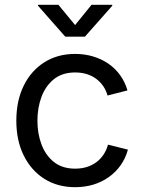

<svg xmlns="http://www.w3.org/2000/svg" viewBox="-20 -777 606 809"><path d="M296.4 11.7Q222.7 11.7 167 -23.4Q111.3 -58.6 80.1 -121.6Q48.8 -184.6 48.8 -268.1Q48.8 -353 80.1 -416.3Q111.3 -479.5 167 -514.6Q222.7 -549.8 296.4 -549.8Q336.4 -549.8 371.8 -539.3Q407.2 -528.8 436.3 -509Q465.3 -489.3 486.1 -460.4Q506.8 -431.6 517.1 -396L433.1 -374.5Q427.2 -396 415.3 -413.6Q403.3 -431.2 386 -444.3Q368.7 -457.5 346.2 -464.6Q323.7 -471.7 296.4 -471.7Q242.7 -471.7 207.5 -443.6Q172.4 -415.5 155 -369.4Q137.7 -323.2 137.7 -268.1Q137.7 -213.9 155 -168Q172.4 -122.1 207.5 -94.2Q242.7 -66.4 296.4 -66.4Q324.2 -66.4 346.9 -73.7Q369.6 -81.1 387.2 -94.5Q404.8 -107.9 417 -126.7Q429.2 -145.5 435.1 -167.5L519 -146.5Q508.8 -109.4 488 -80.3Q467.3 -51.3 438 -30.5Q408.7 -9.8 372.8 1Q336.9 11.7 296.4 11.7ZM226.1 -756.8 296.4 -671.4 365.7 -756.8H453.1V-752.9L337.9 -622.6H254.9L140.1 -752.9V-756.8Z"/></svg>

Font: Inter 16pt
Style: Regular
Weight: 400
Version: Version 4.001;git-66647c0bb